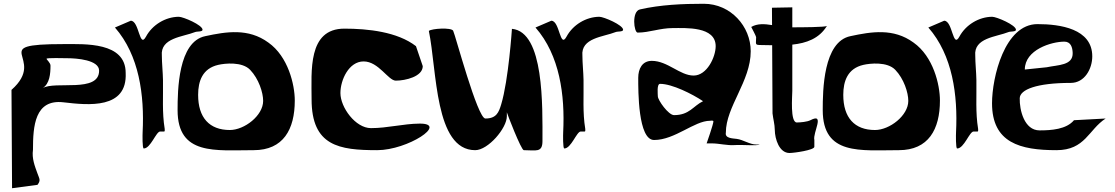

<svg xmlns="http://www.w3.org/2000/svg" viewBox="-20 -797 5919 1019"><path d="M206 -329C243.9 -352.6 248 -406.2 248 -449C248 -463.6 227 -480.6 227 -485C227 -491.1 320.9 -488 338 -488C386.3 -488 506 -479.2 506 -422C506 -301.9 271.2 -369.5 206 -329ZM44 202 179 184C196.8 160 190 154.1 179 124C164.4 83.8 148.5 44.3 155 -2C155 -127.9 164.6 -272 317 -254C449.2 -238.4 656.2 -217 647 -410C647 -574.8 431.4 -563 317 -563C-101.9 -563 237.1 -493.3 41 -320Z M590 -651C719.1 -503.5 746.8 -291.5 737 -96C736.4 -83.5 734.7 -9 743 -9C779.5 -9 808.4 -99 830 -99H851C856.2 -99 854 -111.5 854 -114C839.9 -198.9 846.5 -286 845 -372C844.3 -414.1 839 -462.6 839 -501C829.8 -596.7 950.8 -600.8 1016 -627C1026.1 -631.1 1055 -627.4 1055 -639C1055 -664.4 951.7 -708 929 -708C857.7 -707.5 788.4 -664.9 755 -603C719 -536.2 719.8 -687 674 -687Z M1376.6 -261.5C1376.6 -183.7 1277.5 -107 1199.7 -107C1091.5 -107 1031.5 -172.4 1031.5 -293.5C1031.5 -366.5 1054.6 -433.5 1138.1 -452.7C1173.5 -460.9 1264.8 -470.7 1307.4 -426.5C1353.4 -378.7 1376.6 -305.5 1376.6 -261.5ZM1326.4 0C1483.7 0 1544.5 -110.3 1544.5 -263.5C1544.5 -347.2 1509.6 -496.9 1404.2 -571.2C1298 -648.9 1180.1 -628.8 1069.7 -605.2C925.2 -576 922.5 -316.8 922.5 -212.5C922.5 29.5 1123.7 0 1326.4 0Z M2187.7 -552C2089 -628.5 1931.7 -645 1807.7 -645C1612 -645 1633.7 -417.9 1633.7 -270C1633.7 -21.5 1780.6 0 1981.7 0C2143.7 0 2361.3 -142.4 2206.7 -141C2119.2 -140.2 2037.1 -117 1948.7 -117C1866.7 -117 1786.7 -227.2 1786.7 -303C1786.7 -373.2 1831.7 -471 1909.7 -471C1989.7 -471 2040.2 -369 2080.7 -369C2132.1 -369 2223.7 -390.8 2223.7 -446Z M2859 -48C2859 -232.6 2869 -628 2697 -644C2697 -644 2679 -372 2640 -243C2627.1 -200.3 2614.4 -168 2556 -168C2514.1 -168 2395.7 -614.7 2385 -634C2375 -652 2272 -646 2256 -633C2299.5 -423.8 2286.4 0 2502 0C2570.3 0 2670 -116.3 2670 -180V-201C2670 -197.3 2745.8 0 2760 0C2824 0 2859 14.9 2859 -48Z M2822 -651C2951.1 -503.5 2978.8 -291.5 2969 -96C2968.4 -83.5 2966.7 -9 2975 -9C3011.5 -9 3040.4 -99 3062 -99H3083C3088.2 -99 3086 -111.5 3086 -114C3071.9 -198.9 3078.5 -286 3077 -372C3076.3 -414.1 3071 -462.6 3071 -501C3061.8 -596.7 3182.8 -600.8 3248 -627C3258.1 -631.1 3287 -627.4 3287 -639C3287 -664.4 3183.7 -708 3161 -708C3089.7 -707.5 3020.4 -664.9 2987 -603C2951 -536.2 2951.8 -687 2906 -687Z M3711.3 -260C3658.8 -234.6 3639.3 -186 3557.3 -186C3527.6 -186 3471.3 -265.4 3471.3 -286C3471.3 -296.6 3464.7 -352 3483.3 -352C3547.1 -352 3654.3 -298.1 3711.3 -260ZM3376.3 -747C3331.3 -736.7 3344.4 -624 3364.3 -624C3425.9 -624 3482.8 -648 3550.3 -648C3619 -648 3778.3 -658.1 3778.3 -552C3778.3 -494 3731.8 -396 3661.3 -396C3588.2 -396 3523.5 -474 3439.3 -474C3388.3 -474 3367.3 -431.7 3367.3 -384C3367.3 -316.2 3365.9 -54 3451.3 -54C3562.2 -54 3664.8 -156 3748.3 -156C3748.3 -156 3766.3 -159.5 3766.3 -153C3766.3 -137.9 3730.3 -36 3730.3 -36H3757.3C3798.5 -36 3837.8 -23.9 3880.3 -27C3916.2 -29.7 4000.6 -22 4012.3 -30H3994.3C3958.3 -30 3925.3 -55.5 3889.3 -60C3868.7 -62.6 3826.4 -62.5 3832.3 -93C3832.3 -230.8 3964.3 -365.8 3964.3 -525C3964.3 -657.3 3857.8 -777 3715.3 -777C3602.1 -777 3485.3 -771.9 3376.3 -747Z M4077 -756 4077.5 -663.8C4038.6 -670.1 4000.3 -673.2 3967 -654C3967 -654 3993 -605.1 3993 -600C3993 -561.4 3984.2 -558.3 4019 -558C4038 -557.8 4057.9 -557.3 4078.1 -557L4080 -195C4083.5 -164.5 4091.7 -137.8 4092 -108C4092.5 -58.4 4116.1 15 4170 15C4194 15 4302 -0.2 4302 -18V-54C4292.6 -92.4 4361 -200.8 4281 -159C4264.7 -150.5 4228.7 -147 4209 -147C4172.6 -147 4185 -287.6 4185 -315V-560.2C4259 -567.9 4327.5 -591.7 4368.6 -659.3C4360.5 -652.7 4233.8 -652 4185 -652V-758ZM4368.6 -659.3C4368.7 -659.5 4368.9 -659.8 4369 -660C4369 -659.8 4368.9 -659.5 4368.6 -659.3Z M4800.6 -261.5C4800.6 -183.7 4701.5 -107 4623.7 -107C4515.5 -107 4455.5 -172.4 4455.5 -293.5C4455.5 -366.5 4478.6 -433.5 4562.1 -452.7C4597.5 -460.9 4688.8 -470.7 4731.4 -426.5C4777.4 -378.7 4800.6 -305.5 4800.6 -261.5ZM4750.4 0C4907.7 0 4968.5 -110.3 4968.5 -263.5C4968.5 -347.2 4933.6 -496.9 4828.2 -571.2C4722 -648.9 4604.1 -628.8 4493.7 -605.2C4349.2 -576 4346.5 -316.8 4346.5 -212.5C4346.5 29.5 4547.7 0 4750.4 0Z M4907 -651C5036.1 -503.5 5063.8 -291.5 5054 -96C5053.4 -83.5 5051.7 -9 5060 -9C5096.5 -9 5125.4 -99 5147 -99H5168C5173.2 -99 5171 -111.5 5171 -114C5156.9 -198.9 5163.5 -286 5162 -372C5161.3 -414.1 5156 -462.6 5156 -501C5146.8 -596.7 5267.8 -600.8 5333 -627C5343.1 -631.1 5372 -627.4 5372 -639C5372 -664.4 5268.7 -708 5246 -708C5174.7 -707.5 5105.4 -664.9 5072 -603C5036 -536.2 5036.8 -687 4991 -687Z M5419 -428C5419 -533.2 5560.5 -576 5629 -576C5663.1 -576 5672.1 -545.3 5673 -516C5675 -449 5596 -453 5535 -440ZM5663 -357C5736.6 -357 5777 -431.9 5777 -498C5777 -645.3 5605 -669 5486 -669C5311.7 -669 5245 -385.7 5245 -249C5245 -38.7 5394.6 0 5587 0C5740 0 5757 -109.2 5848 -168L5680 -159C5639.7 -110.7 5560.6 -105 5497 -105C5416 -105 5390.2 -213.9 5392 -276C5393.3 -321.5 5481.5 -357 5663 -357Z"/></svg>

Font: Rocketfuel
Style: Regular
Weight: 400
Designer: Mew Too
Foundry: Cannot Into Space Fonts.
Version: Version 0.27